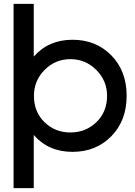

<svg xmlns="http://www.w3.org/2000/svg" viewBox="-20 -770 696 990"><path d="M154 200H50V-750H154V-478Q230 -565 354 -565Q475 -565 554 -484.5Q633 -404 633 -276Q633 -148 554 -67.5Q475 13 354 13Q230 13 154 -74ZM155 -276Q155 -193 209.5 -140Q264 -87 343 -87Q422 -87 477 -140Q532 -193 532 -276Q532 -354 476.5 -409.5Q421 -465 343 -465Q265 -465 210 -409.5Q155 -354 155 -276Z"/></svg>

Font: Edgecutting Lite Medium
Style: Medium
Weight: 500
Designer: RandomMaerks (Nguyen Gia Bao)
Version: Version 1.0